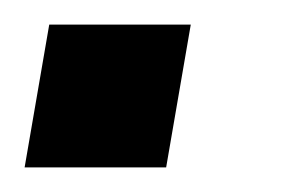

<svg xmlns="http://www.w3.org/2000/svg" viewBox="-31 -136 242 156"><path d="M9 -116H124L104 0H-11Z"/></svg>

Font: Cabin Medium
Style: Italic
Weight: 500
Italic angle: -7°
Designer: Pablo Impallari
Foundry: Pablo Impallari. http://www.impallari.com Igino Marini. http://www.ikern.com
Version: Version 2.200